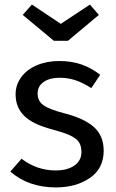

<svg xmlns="http://www.w3.org/2000/svg" viewBox="-20 -805 507 837"><path d="M417 -479 378 -421Q342 -444 309.5 -455Q277 -466 241 -466Q196 -466 170 -447.5Q144 -429 144 -397Q144 -365 168.5 -347Q193 -329 257 -312Q345 -290 388.5 -252Q432 -214 432 -148Q432 -70 371.5 -29Q311 12 224 12Q104 12 25 -57L74 -113Q141 -62 222 -62Q274 -62 304.5 -83.5Q335 -105 335 -142Q335 -169 324 -185.5Q313 -202 286 -214.5Q259 -227 207 -241Q123 -263 85.5 -300Q48 -337 48 -394Q48 -435 72.5 -468.5Q97 -502 140.5 -520.5Q184 -539 238 -539Q292 -539 335 -524Q378 -509 417 -479ZM411 -740 276 -627H215L79 -740L119 -785L245 -701L372 -785Z"/></svg>

Font: Statis Sans
Style: Regular
Weight: 400
Designer: bBox Type GmbH
Foundry: bBox Type GmbH
Version: Version 1.000